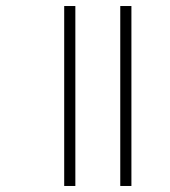

<svg xmlns="http://www.w3.org/2000/svg" viewBox="-20 -617 563 637"><path d="M379 0V-597H416V0ZM193 0V-597H230V0Z"/></svg>

Font: Noto Sans Gujarati UI SemiCondensed ExtraLight
Style: Regular
Weight: 200
Width: 4
Designer: Jelle Bosma - Monotype Design Team, Universal Thirst
Foundry: Monotype Imaging Inc.
Version: Version 2.106; ttfautohint (v1.8.4.7-5d5b)